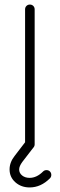

<svg xmlns="http://www.w3.org/2000/svg" viewBox="-20 -654 262 842"><path d="M132 -21Q132 -12 125 -5L78 56Q64 75 64 89Q64 105 77 115.5Q90 126 110 126Q141 126 169 98Q175 92 184 92Q193 92 199 98Q205 104 205 113Q205 122 199 128Q159 168 110 168Q73 168 47.5 145.5Q22 123 22 89Q22 58 44 30L90 -30V-613Q90 -622 96 -628Q102 -634 111 -634Q120 -634 126 -628Q132 -622 132 -613Z"/></svg>

Font: Jura Light
Style: Regular
Weight: 300
Designer: Daniel Johnson, Alexei Vanyashin
Foundry: Daniel Johnson
Version: Version 5.103